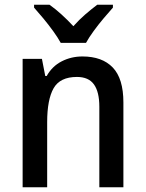

<svg xmlns="http://www.w3.org/2000/svg" viewBox="-20 -786 611 806"><path d="M326 -549Q409 -549 453.5 -502.5Q498 -456 498 -356V0H397V-338Q397 -400 374.5 -431.5Q352 -463 303 -463Q232 -463 205 -415.5Q178 -368 178 -273V0H75V-539H156L170 -467H176Q199 -508 239 -528.5Q279 -549 326 -549ZM235 -606Q223 -628 203.5 -655Q184 -682 162.5 -708Q141 -734 123 -754V-766H188Q212 -749 238 -725.5Q264 -702 288 -676Q313 -704 338 -725.5Q363 -747 388 -766H454V-754Q437 -735 415 -709Q393 -683 373 -655.5Q353 -628 341 -606Z"/></svg>

Font: Noto Sans Thai SemCond Med
Style: Regular
Weight: 500
Width: 4
Designer: Monotype Design Team
Foundry: Monotype Imaging Inc.
Version: Version 2.002; ttfautohint (v1.8.4.7-5d5b)